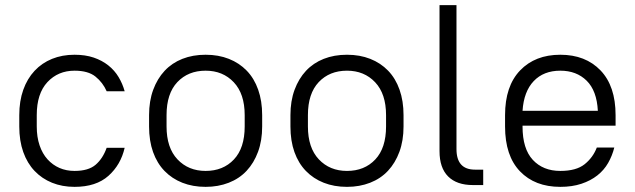

<svg xmlns="http://www.w3.org/2000/svg" viewBox="-20 -720 2470 747"><path d="M270 7Q222 7 182.5 -9Q143 -25 114.5 -55Q86 -85 70.5 -128.5Q55 -172 55 -228V-272Q55 -327 70.5 -370.5Q86 -414 114.5 -444.5Q143 -475 182.5 -491Q222 -507 270 -507Q312 -507 344.5 -496Q377 -485 401.5 -465.5Q426 -446 441.5 -420Q457 -394 465 -365H395Q380 -399 351.5 -422Q323 -445 270 -445Q206 -445 164.5 -400.5Q123 -356 123 -272V-228Q123 -187 134 -154.5Q145 -122 165 -100Q185 -78 211.5 -66.5Q238 -55 270 -55Q324 -55 352 -79Q380 -103 395 -145H465Q450 -79 402 -36Q354 7 270 7Z M780 7Q730 7 689.5 -9Q649 -25 620 -55Q591 -85 575.5 -128.5Q560 -172 560 -228V-272Q560 -327 576 -370.5Q592 -414 620.5 -444.5Q649 -475 689.5 -491Q730 -507 780 -507Q830 -507 870.5 -491Q911 -475 940 -445Q969 -415 984.5 -371Q1000 -327 1000 -272V-228Q1000 -173 984 -129.5Q968 -86 939.5 -55.5Q911 -25 870 -9Q829 7 780 7ZM780 -55Q848 -55 890 -99.5Q932 -144 932 -228V-272Q932 -355 889.5 -400Q847 -445 780 -445Q712 -445 670 -400.5Q628 -356 628 -272V-228Q628 -145 670.5 -100Q713 -55 780 -55Z M1330 7Q1280 7 1239.5 -9Q1199 -25 1170 -55Q1141 -85 1125.5 -128.5Q1110 -172 1110 -228V-272Q1110 -327 1126 -370.5Q1142 -414 1170.5 -444.5Q1199 -475 1239.5 -491Q1280 -507 1330 -507Q1380 -507 1420.5 -491Q1461 -475 1490 -445Q1519 -415 1534.5 -371Q1550 -327 1550 -272V-228Q1550 -173 1534 -129.5Q1518 -86 1489.5 -55.5Q1461 -25 1420 -9Q1379 7 1330 7ZM1330 -55Q1398 -55 1440 -99.5Q1482 -144 1482 -228V-272Q1482 -355 1439.5 -400Q1397 -445 1330 -445Q1262 -445 1220 -400.5Q1178 -356 1178 -272V-228Q1178 -145 1220.5 -100Q1263 -55 1330 -55Z M1820 0Q1757 0 1723.5 -33.5Q1690 -67 1690 -132V-700H1756V-140Q1756 -60 1828 -60H1860V0H1820Z M2160 7Q2061 7 2003 -53.5Q1945 -114 1945 -228V-272Q1945 -385 2003.5 -446Q2062 -507 2160 -507Q2258 -507 2316.5 -446Q2375 -385 2375 -272V-231H2013V-228Q2013 -141 2053 -98Q2093 -55 2160 -55Q2222 -55 2254.5 -81Q2287 -107 2302 -146H2370Q2362 -114 2346 -86Q2330 -58 2304 -37.5Q2278 -17 2242 -5Q2206 7 2160 7ZM2160 -445Q2095 -445 2056.5 -404.5Q2018 -364 2013 -289H2306Q2302 -367 2262.5 -406Q2223 -445 2160 -445Z"/></svg>

Font: PT Root UI Web
Style: Regular
Weight: 400
Designer: Vitaly Kuzmin
Foundry: ParaType Ltd.
Version: Version 1.000W